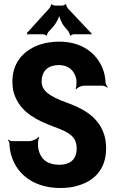

<svg xmlns="http://www.w3.org/2000/svg" viewBox="-20 -929 588 959"><path d="M277 -106C223 -106 184 -128 172 -184C168 -199 169 -233 176 -243L172 -245C166 -235 141 -224 126 -224H39C33 -224 24 -229 21 -232L19 -229C23 -226 27 -218 27 -212C28 -190 31 -170 37 -151C68 -49 160 10 281 10C316 10 348 6 376 -4C450 -27 510 -83 510 -188C510 -217 506 -243 497 -266C466 -350 390 -389 309 -418C270 -432 239 -447 219 -463C199 -478 188 -498 188 -521C188 -581 227 -604 274 -604C318 -604 351 -581 361 -534C363 -522 362 -494 358 -485L361 -483C367 -492 386 -501 399 -501H492C500 -501 512 -495 516 -491L518 -494C514 -498 508 -509 507 -518C506 -543 501 -567 492 -589C458 -670 382 -721 276 -721C241 -721 210 -716 181 -707C108 -682 42 -626 42 -522C42 -491 47 -464 58 -441C92 -364 167 -327 244 -298C269 -289 289 -281 305 -273C337 -255 363 -238 363 -187C363 -128 324 -106 277 -106ZM433 -766 319 -887C316 -891 309 -904 311 -907L308 -909C306 -905 294 -901 290 -901H255C251 -901 239 -905 237 -908L235 -907C236 -904 230 -891 227 -888L119 -769C118 -768 117 -768 116 -768L115 -765C115 -764 117 -763 117 -762C117 -760 115 -758 114 -757L116 -755C117 -756 118 -758 120 -758H194C198 -758 210 -754 212 -751L215 -752C213 -755 220 -768 223 -771L247 -797C260 -812 278 -845 278 -861H274C274 -845 289 -811 301 -797L322 -772C324 -768 331 -755 329 -752L332 -750C333 -754 346 -758 351 -758H432C433 -758 434 -756 435 -755L438 -758C437 -759 435 -760 435 -761C435 -762 436 -762 437 -763L435 -766Z"/></svg>

Font: Asimov
Style: EdgeExtreme
Weight: 500
Designer: Google
Version: Version 2.000980: 2014